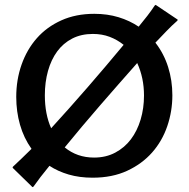

<svg xmlns="http://www.w3.org/2000/svg" viewBox="-20 -722 778 792"><path d="M369 -665Q423 -665 469 -651Q515 -637 552 -612Q571 -635 588 -657Q605 -679 618 -699L622 -702L713 -641L712 -637Q689 -617 666.5 -593.5Q644 -570 621 -546Q656 -501 673.5 -445.5Q691 -390 691 -329Q691 -263 670 -201.5Q649 -140 607.5 -93Q566 -46 504.5 -17.5Q443 11 362 11Q308 11 263.5 -2Q219 -15 184 -38Q143 12 118 48L114 50L32 -30L33 -34Q50 -50 70 -69Q90 -88 110 -108Q78 -153 62.5 -207.5Q47 -262 47 -322Q47 -393 69 -455.5Q91 -518 132 -564.5Q173 -611 233 -638Q293 -665 369 -665ZM191 -193Q266 -275 341.5 -362Q417 -449 490 -537Q464 -558 432.5 -570Q401 -582 363 -582Q315 -582 278 -563Q241 -544 216 -510Q191 -476 178 -429.5Q165 -383 165 -329Q165 -251 191 -193ZM368 -72Q417 -72 455.5 -92.5Q494 -113 520 -147.5Q546 -182 560 -228.5Q574 -275 574 -328Q574 -401 546 -462Q468 -374 393 -287.5Q318 -201 247 -114Q298 -72 368 -72Z"/></svg>

Font: QuattrocentoBold
Style: Bold
Weight: 700
Designer: Pablo Impallari
Foundry: Pablo Impallari, Igino Marini, Branda Gallo
Version: Version 2.000